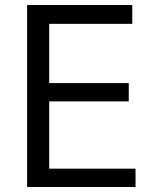

<svg xmlns="http://www.w3.org/2000/svg" viewBox="-20 -745 640 765"><path d="M88 -725H507V-650H176V-414H493V-341H176V-73H520V0H88Z"/></svg>

Font: JuliaMono Latin
Style: Regular
Weight: 400
Monospace: yes
Designer: cormullion
Foundry: corm
Version: Version 0.049; ttfautohint (v1.8.4)